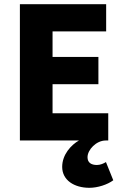

<svg xmlns="http://www.w3.org/2000/svg" viewBox="-20 -671 590 917"><path d="M407 226C446 226 493 211 521 190L486 103C475 110 459 117 443 117C416 117 398 106 398 80C398 44 440 0 485 0H497V-130H231V-269H450V-399H231V-521H487V-651H75V0H357C320 21 277 67 277 126C277 190 335 226 407 226Z"/></svg>

Font: Source Sans Pro
Style: Bold
Weight: 700
Designer: Paul D. Hunt
Foundry: Adobe Systems Incorporated
Version: Version 3.006;hotconv 1.0.111;makeotfexe 2.5.65597